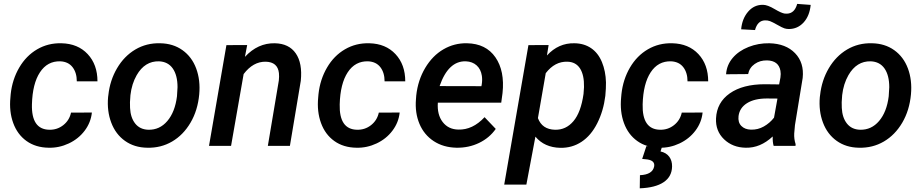

<svg xmlns="http://www.w3.org/2000/svg" viewBox="-20 -765 4843 1007"><path d="M238.3 -84.5Q279.8 -83.5 311.8 -108.6Q343.8 -133.8 352.5 -174.3L461.9 -174.8Q456.5 -122.6 424.1 -79.6Q391.6 -36.6 340.8 -12.7Q290 11.2 234.9 9.8Q167 8.8 119.1 -25.4Q71.3 -59.6 49.3 -119.9Q27.3 -180.2 34.7 -254.4L36.1 -271.5Q44.4 -348.1 80.8 -410.4Q117.2 -472.7 174.8 -506.3Q232.4 -540 302.7 -538.1Q388.7 -536.1 439.9 -481.2Q491.2 -426.3 491.2 -338.4H382.8Q382.8 -383.8 360.6 -412.6Q338.4 -441.4 296.4 -443.4Q228.5 -445.3 189.5 -385.7Q150.4 -326.2 147.5 -217.8Q144 -86.4 238.3 -84.5Z M548.3 -266.1Q556.6 -343.8 594 -407.2Q631.3 -470.7 689.9 -505.4Q748.5 -540 819.8 -538.1Q887.7 -537.1 937 -502Q986.3 -466.8 1009 -405.8Q1031.7 -344.7 1024.9 -270Q1017.1 -186 979.2 -121.6Q941.4 -57.1 882.6 -22.7Q823.7 11.7 752 9.8Q684.6 8.8 635.5 -26.1Q586.4 -61 563.5 -121.8Q540.5 -182.6 546.9 -255.9ZM662.1 -199.2Q664.6 -147.9 689.2 -116.9Q713.9 -85.9 757.8 -84.5Q817.4 -83 857.7 -130.4Q897.9 -177.7 908.2 -259.8L911.1 -307.6Q911.1 -370.1 886.2 -405.8Q861.3 -441.4 814 -443.4Q739.7 -445.3 696.8 -370.6Q670.9 -325.2 664.1 -266.1Q660.2 -225.1 662.1 -199.2Z M1276.4 -528.8 1264.6 -466.8Q1332.5 -540 1421.4 -538.1Q1495.6 -536.6 1531.2 -485.1Q1566.9 -433.6 1557.6 -341.3L1500.5 0H1384.8L1442.4 -342.8Q1444.8 -363.8 1442.9 -381.8Q1436.5 -439.9 1373.5 -441.4Q1307.6 -442.4 1257.8 -376.5L1191.9 0H1076.2L1167.5 -528.3Z M1852.5 -84.5Q1894 -83.5 1926 -108.6Q1958 -133.8 1966.8 -174.3L2076.2 -174.8Q2070.8 -122.6 2038.3 -79.6Q2005.9 -36.6 1955.1 -12.7Q1904.3 11.2 1849.1 9.8Q1781.2 8.8 1733.4 -25.4Q1685.5 -59.6 1663.6 -119.9Q1641.6 -180.2 1648.9 -254.4L1650.4 -271.5Q1658.7 -348.1 1695.1 -410.4Q1731.4 -472.7 1789.1 -506.3Q1846.7 -540 1917 -538.1Q2002.9 -536.1 2054.2 -481.2Q2105.5 -426.3 2105.5 -338.4H1997.1Q1997.1 -383.8 1974.9 -412.6Q1952.6 -441.4 1910.6 -443.4Q1842.8 -445.3 1803.7 -385.7Q1764.6 -326.2 1761.7 -217.8Q1758.3 -86.4 1852.5 -84.5Z M2374 9.8Q2305.2 8.3 2254.6 -24.9Q2204.1 -58.1 2179.9 -115.7Q2155.8 -173.3 2161.6 -244.1L2163.1 -264.2Q2171.9 -344.7 2210.2 -408.9Q2248.5 -473.1 2305.7 -506.3Q2362.8 -539.6 2429.7 -538.1Q2528.8 -536.1 2578.4 -464.4Q2627.9 -392.6 2615.7 -277.3L2608.9 -226.6H2276.4Q2272 -163.6 2301.8 -125Q2331.5 -86.4 2383.8 -85.4Q2458.5 -83 2521.5 -150.4L2580.1 -88.9Q2546.9 -41.5 2492.7 -15.4Q2438.5 10.7 2374 9.8ZM2423.3 -443.4Q2331.5 -446.3 2285.6 -313.5L2504.9 -313L2506.8 -323.2Q2510.3 -345.7 2507.3 -367.2Q2502 -401.9 2480 -421.9Q2458 -441.9 2423.3 -443.4Z M3154.8 -262.2Q3145 -183.1 3112.5 -118.7Q3080.1 -54.2 3030 -21.2Q2980 11.7 2918 10.3Q2835.4 8.3 2788.1 -48.3L2740.7 203.1H2624.5L2751.5 -528.3L2857.4 -528.8L2848.6 -474.1Q2909.2 -540 2992.7 -538.1Q3043 -537.6 3080.1 -512.5Q3117.2 -487.3 3137 -439.5Q3156.7 -391.6 3158.2 -333Q3158.7 -303.2 3154.8 -262.2ZM3040.5 -272.5 3043 -308.1Q3044.4 -371.1 3022.2 -405.8Q3000 -440.4 2955.6 -441.4Q2890.1 -443.4 2842.3 -381.3L2801.3 -145.5Q2823.2 -86.4 2890.6 -84.5Q2948.2 -83 2987.5 -129.4Q3026.9 -175.8 3040.5 -272.5Z M3441.4 -84.5Q3482.9 -83.5 3514.9 -108.6Q3546.9 -133.8 3555.7 -174.3L3665 -174.8Q3659.7 -122.6 3627.2 -79.6Q3594.7 -36.6 3543.9 -12.7Q3493.2 11.2 3438 9.8Q3370.1 8.8 3322.3 -25.4Q3274.4 -59.6 3252.4 -119.9Q3230.5 -180.2 3237.8 -254.4L3239.3 -271.5Q3247.6 -348.1 3283.9 -410.4Q3320.3 -472.7 3377.9 -506.3Q3435.5 -540 3505.9 -538.1Q3591.8 -536.1 3643.1 -481.2Q3694.3 -426.3 3694.3 -338.4H3585.9Q3585.9 -383.8 3563.7 -412.6Q3541.5 -441.4 3499.5 -443.4Q3431.6 -445.3 3392.6 -385.7Q3353.5 -326.2 3350.6 -217.8Q3347.2 -86.4 3441.4 -84.5ZM3453.6 0.5 3444.3 29.3Q3474.6 36.1 3490 56.9Q3505.4 77.6 3504.9 108.4Q3503.9 161.6 3460.4 190.7Q3417 219.7 3335.4 222.7L3336.4 153.8Q3403.3 150.9 3411.1 106.9Q3415.5 77.6 3375.5 71.3L3348.1 68.4L3370.1 1.5Z M4037.6 0Q4031.7 -19.5 4032.7 -49.3Q3967.3 11.7 3891.6 9.8Q3822.8 8.8 3777.6 -34.4Q3732.4 -77.6 3735.4 -144Q3739.3 -227.5 3807.6 -275.4Q3876 -323.2 3991.2 -323.2L4066.4 -322.3L4073.2 -358.4Q4076.2 -377.4 4073.2 -394Q4063.5 -446.8 4003.4 -448.2Q3966.3 -449.2 3938.2 -429.4Q3910.2 -409.7 3903.8 -376.5L3788.1 -375.5Q3791.5 -424.3 3822.8 -461.2Q3854 -498 3905.8 -518.6Q3957.5 -539.1 4015.1 -538.1Q4101.6 -536.1 4149.9 -486.1Q4198.2 -436 4189.9 -356.4L4149.4 -108.9L4145.5 -64.9Q4144 -36.1 4152.8 -8.8L4152.3 0ZM3918.5 -85Q3955.1 -84 3986.3 -101.8Q4017.6 -119.6 4039.6 -147.9L4057.6 -248L4002.4 -248.5Q3937 -248.5 3897.9 -223.9Q3858.9 -199.2 3853.5 -156.2Q3849.6 -123.5 3867.9 -104.7Q3886.2 -85.9 3918.5 -85ZM4231.9 -739.3Q4226.1 -681.2 4194.6 -647Q4163.1 -612.8 4117.2 -612.8Q4105.5 -612.8 4094.5 -616.2Q4083.5 -619.6 4057.4 -634.5Q4031.2 -649.4 4018.6 -654.1Q4005.9 -658.7 3991.7 -658.2Q3953.1 -656.7 3939.9 -607.4L3867.2 -611.3Q3872.1 -667 3903.8 -703.9Q3935.5 -740.7 3982.4 -739.7Q4005.9 -739.3 4042.5 -717.5Q4079.1 -695.8 4095.7 -693.8L4107.9 -693.4Q4147.5 -694.8 4161.1 -744.6Z M4281.2 -266.1Q4289.6 -343.8 4326.9 -407.2Q4364.3 -470.7 4422.9 -505.4Q4481.4 -540 4552.7 -538.1Q4620.6 -537.1 4669.9 -502Q4719.2 -466.8 4741.9 -405.8Q4764.6 -344.7 4757.8 -270Q4750 -186 4712.2 -121.6Q4674.3 -57.1 4615.5 -22.7Q4556.6 11.7 4484.9 9.8Q4417.5 8.8 4368.4 -26.1Q4319.3 -61 4296.4 -121.8Q4273.4 -182.6 4279.8 -255.9ZM4395 -199.2Q4397.5 -147.9 4422.1 -116.9Q4446.8 -85.9 4490.7 -84.5Q4550.3 -83 4590.6 -130.4Q4630.9 -177.7 4641.1 -259.8L4644 -307.6Q4644 -370.1 4619.1 -405.8Q4594.2 -441.4 4546.9 -443.4Q4472.7 -445.3 4429.7 -370.6Q4403.8 -325.2 4397 -266.1Q4393.1 -225.1 4395 -199.2Z"/></svg>

Font: Roboto Medium
Style: Italic
Weight: 500
Italic angle: -12°
Designer: Google
Version: Version 2.134; 2016